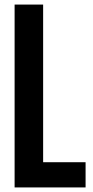

<svg xmlns="http://www.w3.org/2000/svg" viewBox="-20 -820 408 840"><path d="M43.9 0V-800H168.7V-110.3H354.4V0Z"/></svg>

Font: Big Shoulders Thin
Style: Regular
Weight: 100
Designer: Patric King
Foundry: XO Type Co
Version: Version 2.002